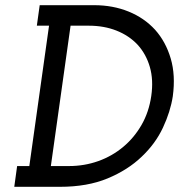

<svg xmlns="http://www.w3.org/2000/svg" viewBox="-20 -720 690 740"><path d="M46 -80 35 0H211Q317 0 395 -32.5Q473 -65 526 -116Q579 -166 608 -228Q637 -290 646 -349Q657 -430 638 -494.5Q619 -559 578 -605Q536 -651 475.5 -675.5Q415 -700 343 -700H133L122 -621H169L93 -80ZM252 -621H322Q381 -621 429 -602Q477 -583 510 -548Q543 -512 557.5 -462Q572 -412 563 -350Q554 -288 525.5 -238.5Q497 -189 455 -154Q412 -118 358.5 -99Q305 -80 246 -80H176Z"/></svg>

Font: Josefin Slab Thin
Style: Bold Italic
Weight: 700
Italic angle: -12°
Version: Version 2.000